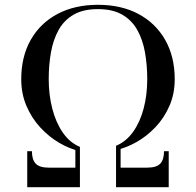

<svg xmlns="http://www.w3.org/2000/svg" viewBox="-20 -780 816 800"><path d="M313 -150Q270.5 -159.5 227.5 -184.5Q184.5 -209.5 148.5 -248.2Q112.5 -287 90.5 -338Q68.5 -389 68.5 -450Q68.5 -544 108 -613.8Q147.5 -683.5 219.5 -721.8Q291.5 -760 388 -760Q485 -760 556.8 -721.8Q628.5 -683.5 668.2 -613.8Q708 -544 708 -450Q708 -389 686 -338.8Q664 -288.5 628 -250.5Q592 -212.5 549 -188.2Q506 -164 463.5 -154.5V-172.5Q505.5 -190 534.5 -230.5Q563.5 -271 578.5 -327.8Q593.5 -384.5 593.5 -450Q593.5 -508.5 584.2 -561.2Q575 -614 552.2 -654.8Q529.5 -695.5 489.5 -718.8Q449.5 -742 388 -742Q326.5 -742 286.5 -718.8Q246.5 -695.5 224 -654.8Q201.5 -614 192.2 -561.2Q183 -508.5 183 -450Q183 -384.5 198 -326.8Q213 -269 242 -227.2Q271 -185.5 313 -168ZM93.5 0V-150H113Q113 -115 128.8 -98.2Q144.5 -81.5 183 -81.5H294V-160.5L313 -160V0ZM463.5 0V-165H482.5V-81.5H593.5Q632 -81.5 647.8 -98.2Q663.5 -115 663.5 -150H683V0Z"/></svg>

Font: Bodoni Moda 11pt
Style: Regular
Weight: 400
Version: Version 2.004